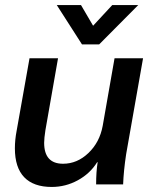

<svg xmlns="http://www.w3.org/2000/svg" viewBox="-20 -731 598 761"><path d="M39 -143Q39 -177 46 -213L97 -500H210L160 -215Q155 -183 155 -165Q155 -82 230 -82Q286 -82 330.5 -124.5Q375 -167 387 -232L434 -500H547L480 -120Q470 -54 468 0H361Q361 -50 367 -88H365Q337 -43 288.5 -16.5Q240 10 185 10Q113 10 76 -28.5Q39 -67 39 -143ZM205 -711H301L349 -629L425 -711H528L373 -555H305Z"/></svg>

Font: Sarabun SemiBold
Style: Italic
Weight: 600
Italic angle: -10°
Designer: Suppakit Chalermlarp | Katatrad Co.,Ltd.
Foundry: Cadson Demak Co.,Ltd.
Version: Version 1.000; ttfautohint (v1.6)